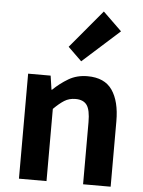

<svg xmlns="http://www.w3.org/2000/svg" viewBox="-61 -972 762 1020"><g transform="rotate(5 320.5 -462.0)"><path d="M79 0V-560H199L210 -486H213Q250 -522 294 -548Q338 -574 395 -574Q486 -574 527 -514.5Q568 -455 568 -349V0H421V-331Q421 -396 402.5 -422Q384 -448 342 -448Q308 -448 282.5 -432Q257 -416 226 -385V0ZM354 -650 281 -721 451 -924 551 -827Z"/></g></svg>

Font: Noto Sans KR
Style: Bold
Weight: 700
Designer: Ryoko NISHIZUKA  (kana, bopomofo & ideographs); Paul D. Hunt (Latin, Greek & Cyrillic); Sandoll Communications , Soo-you
Foundry: Adobe
Version: Version 2.004-H2;hotconv 1.0.118;makeotfexe 2.5.65603